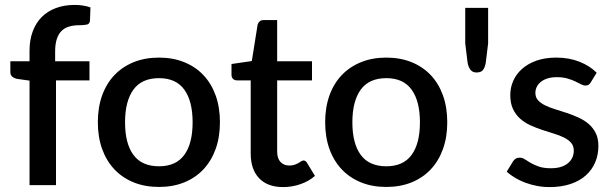

<svg xmlns="http://www.w3.org/2000/svg" viewBox="-20 -752 2486 780"><path d="M100 0V-424.5L50 -431.5Q37.5 -434 29.8 -440.5Q22 -447 22 -459V-503H100V-546Q100 -589.5 112.8 -624Q125.5 -658.5 149.2 -682.5Q173 -706.5 207 -719.2Q241 -732 283.5 -732Q301 -732 316.8 -729.5Q332.5 -727 347.5 -722L345.5 -668Q344.5 -654.5 332.2 -652Q320 -649.5 301.5 -649.5Q279 -649.5 261 -644.2Q243 -639 230.2 -626.5Q217.5 -614 210.8 -593.5Q204 -573 204 -542.5V-503H343.5V-425.5H207.5V0Z M626 -518Q682.5 -518 728.2 -499.5Q774 -481 806.2 -447Q838.5 -413 856 -364.5Q873.5 -316 873.5 -255.5Q873.5 -195 856 -146.5Q838.5 -98 806.2 -63.8Q774 -29.5 728.2 -11Q682.5 7.5 626 7.5Q569 7.5 523.2 -11Q477.5 -29.5 445 -63.8Q412.5 -98 395 -146.5Q377.5 -195 377.5 -255.5Q377.5 -316 395 -364.5Q412.5 -413 445 -447Q477.5 -481 523.2 -499.5Q569 -518 626 -518ZM626 -76.5Q695 -76.5 728.8 -122.8Q762.5 -169 762.5 -255Q762.5 -341 728.8 -387.8Q695 -434.5 626 -434.5Q556 -434.5 522 -387.8Q488 -341 488 -255Q488 -169 522 -122.8Q556 -76.5 626 -76.5Z M1130.5 8Q1067 8 1032.8 -27.8Q998.5 -63.5 998.5 -128.5V-425.5H942.5Q933.5 -425.5 927 -431.2Q920.5 -437 920.5 -448.5V-492L1003 -504L1026.5 -651.5Q1029 -660 1035 -665.2Q1041 -670.5 1051 -670.5H1106V-503H1247.5V-425.5H1106V-136Q1106 -108.5 1119.5 -94Q1133 -79.5 1155.5 -79.5Q1168 -79.5 1177 -82.8Q1186 -86 1192.5 -89.8Q1199 -93.5 1203.8 -96.8Q1208.5 -100 1213 -100Q1222 -100 1227.5 -90L1259.5 -37.5Q1234.5 -15.5 1200.5 -3.8Q1166.5 8 1130.5 8Z M1549.5 -518Q1606 -518 1651.8 -499.5Q1697.5 -481 1729.8 -447Q1762 -413 1779.5 -364.5Q1797 -316 1797 -255.5Q1797 -195 1779.5 -146.5Q1762 -98 1729.8 -63.8Q1697.5 -29.5 1651.8 -11Q1606 7.5 1549.5 7.5Q1492.5 7.5 1446.8 -11Q1401 -29.5 1368.5 -63.8Q1336 -98 1318.5 -146.5Q1301 -195 1301 -255.5Q1301 -316 1318.5 -364.5Q1336 -413 1368.5 -447Q1401 -481 1446.8 -499.5Q1492.5 -518 1549.5 -518ZM1549.5 -76.5Q1618.5 -76.5 1652.2 -122.8Q1686 -169 1686 -255Q1686 -341 1652.2 -387.8Q1618.5 -434.5 1549.5 -434.5Q1479.5 -434.5 1445.5 -387.8Q1411.5 -341 1411.5 -255Q1411.5 -169 1445.5 -122.8Q1479.5 -76.5 1549.5 -76.5Z M1963 -720V-576L1953.5 -498Q1950.5 -479 1942.5 -468.2Q1934.5 -457.5 1916 -457.5Q1900 -457.5 1891.5 -468.2Q1883 -479 1879.5 -498L1870 -576V-720Z M2380 -417.5Q2376 -410.5 2371 -407.5Q2366 -404.5 2358.5 -404.5Q2350 -404.5 2340 -409.8Q2330 -415 2316.5 -421.5Q2303 -428 2284.8 -433.2Q2266.5 -438.5 2242 -438.5Q2222 -438.5 2205.8 -433.8Q2189.5 -429 2178.2 -420.2Q2167 -411.5 2161 -399.8Q2155 -388 2155 -374.5Q2155 -356.5 2166 -344.5Q2177 -332.5 2195 -323.8Q2213 -315 2236 -308Q2259 -301 2283 -293Q2307 -285 2330 -274.5Q2353 -264 2371 -248.8Q2389 -233.5 2400 -211.8Q2411 -190 2411 -159Q2411 -123 2398 -92.5Q2385 -62 2360 -39.5Q2335 -17 2297.8 -4.5Q2260.5 8 2212.5 8Q2186 8 2161.2 3.2Q2136.5 -1.5 2114.2 -9.8Q2092 -18 2072.8 -29.5Q2053.5 -41 2038.5 -54.5L2063.5 -95.5Q2068 -103 2074.8 -107.2Q2081.5 -111.5 2091.5 -111.5Q2102 -111.5 2112.2 -104.8Q2122.5 -98 2136.2 -90Q2150 -82 2169.5 -75.2Q2189 -68.5 2218 -68.5Q2242 -68.5 2259.5 -74.2Q2277 -80 2288.5 -90Q2300 -100 2305.5 -112.8Q2311 -125.5 2311 -140Q2311 -159.5 2300 -172Q2289 -184.5 2270.8 -193.5Q2252.5 -202.5 2229.2 -209.5Q2206 -216.5 2182 -224.5Q2158 -232.5 2134.8 -243Q2111.5 -253.5 2093.2 -269.8Q2075 -286 2064 -309.2Q2053 -332.5 2053 -366Q2053 -396.5 2065.2 -424Q2077.5 -451.5 2101.2 -472.5Q2125 -493.5 2159.8 -505.8Q2194.5 -518 2240 -518Q2291.5 -518 2333.5 -501.5Q2375.5 -485 2404 -456.5Z"/></svg>

Font: Lato SemiBold
Style: Regular
Weight: 600
Designer: Lukasz Dziedzic with Adam Twardoch and Botio Nikoltchev
Foundry: tyPoland Lukasz Dziedzic
Version: Version 2.015; 2015-08-06; http://www.latofonts.com/